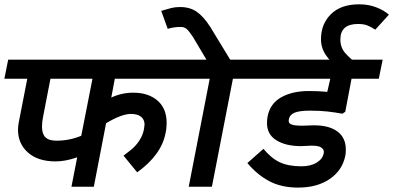

<svg xmlns="http://www.w3.org/2000/svg" viewBox="-50 -856 1802 880"><path d="M460 -408.8Q507.5 -431.2 561.2 -431.2Q630 -431.2 671.9 -395Q713.8 -358.8 713.8 -292.5Q713.8 -267.5 708.8 -246.2Q690 -146.2 578.8 -66.2L516.2 -142.5Q520 -146.2 545 -165Q570 -183.8 587.5 -210Q605 -236.2 610 -265Q612.5 -280 612.5 -285Q612.5 -307.5 596.9 -320.6Q581.2 -333.8 550 -333.8Q507.5 -333.8 436.2 -291.2L380 0H277.5L303.8 -135Q250 -116.2 205 -116.2Q123.8 -116.2 78.1 -156.9Q32.5 -197.5 32.5 -261.2Q32.5 -277.5 36.2 -296.2L75 -495H-30L-12.5 -582.5H860L842.5 -495H476.2ZM181.2 -495 147.5 -321.2Q142.5 -297.5 142.5 -275Q142.5 -242.5 158.1 -226.9Q173.8 -211.2 208.8 -211.2Q268.8 -211.2 322.5 -233.8L373.8 -495Z M1017.5 -495 921.2 0H815L911.2 -495H800L817.5 -582.5H896.2L833.8 -687.5Q816.2 -713.8 805.6 -723.1Q795 -732.5 777.5 -732.5Q746.2 -732.5 718.8 -723.8L688.8 -806.2Q717.5 -815 735.6 -819.4Q753.8 -823.8 775 -823.8Q820 -823.8 851.2 -802.5Q882.5 -781.2 913.8 -732.5L1005 -582.5H1143.8L1126.2 -495Z M1273.8 -308.8Q1270 -292.5 1284.4 -286.2Q1298.8 -280 1330 -280Q1356.2 -280 1371.2 -281.2Q1450 -285 1492.5 -256.2Q1535 -227.5 1535 -171.2Q1535 -151.2 1532.5 -141.2Q1518.8 -75 1461.2 -35.6Q1403.8 3.8 1316.2 3.8Q1238.8 3.8 1183.1 -26.2Q1127.5 -56.2 1083.8 -108.8L1157.5 -173.8Q1193.8 -130 1233.1 -111.9Q1272.5 -93.8 1331.2 -93.8Q1373.8 -93.8 1401.2 -110.6Q1428.8 -127.5 1433.8 -153.8Q1437.5 -170 1421.2 -180.6Q1405 -191.2 1356.2 -187.5L1330 -186.2Q1258.8 -186.2 1215.6 -213.8Q1172.5 -241.2 1173.8 -295Q1173.8 -303.8 1176.2 -321.2Q1187.5 -381.2 1238.8 -410Q1290 -438.8 1365 -438.8Q1410 -438.8 1450 -435L1463.8 -495H1085L1102.5 -582.5H1703.8L1686.2 -495H1561.2L1532.5 -343.8L1520 -335Q1500 -337.5 1488.8 -340Q1482.5 -341.2 1450.6 -345Q1418.8 -348.8 1370 -348.8Q1322.5 -348.8 1300 -339.4Q1277.5 -330 1273.8 -308.8Z M1421.2 -676.2Q1421.2 -746.2 1466.9 -791.2Q1512.5 -836.2 1596.2 -836.2Q1638.8 -836.2 1674.4 -822.5Q1710 -808.8 1732.5 -788.8L1670 -720Q1651.2 -732.5 1633.8 -739.4Q1616.2 -746.2 1591.2 -746.2Q1510 -746.2 1510 -675Q1510 -637.5 1533.1 -611.9Q1556.2 -586.2 1580 -569.4Q1603.8 -552.5 1611.2 -547.5H1501.2Q1466.2 -570 1443.8 -603.1Q1421.2 -636.2 1421.2 -676.2Z"/></svg>

Font: Cambay
Style: Bold Italic
Weight: 700
Italic angle: -11°
Designer: Pooja Saxena
Foundry: Pooja Saxena
Version: Version 1.006;PS 001.006;hotconv 1.0.70;makeotf.lib2.5.58329